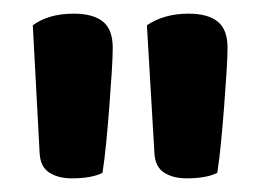

<svg xmlns="http://www.w3.org/2000/svg" viewBox="-20 -650 382 281"><path d="M85 -389Q65 -389 52 -397.5Q39 -406 38 -426L28 -613Q51 -630 88 -630Q116 -630 130.5 -618.5Q145 -607 145 -580Q145 -567 143.5 -543.5Q142 -520 140 -494Q138 -468 135.5 -442Q133 -416 130 -397Q114 -389 85 -389ZM253 -389Q233 -389 220 -397.5Q207 -406 206 -426L195 -613Q220 -630 256 -630Q284 -630 298.5 -618.5Q313 -607 313 -580Q313 -567 311.5 -543.5Q310 -520 308 -494Q306 -468 303.5 -442Q301 -416 298 -397Q282 -389 253 -389Z"/></svg>

Font: Baloo 2 Latin SemiBold
Style: Regular
Weight: 400
Designer: Sarang Kulkarni and Ek Type
Foundry: Ek Type
Version: Version 1.001